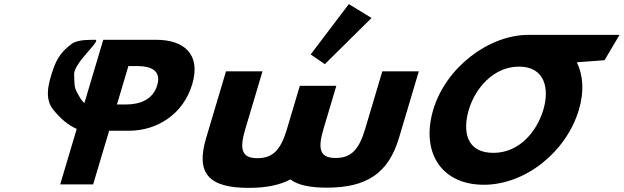

<svg xmlns="http://www.w3.org/2000/svg" viewBox="-20 -896 3024 931"><path d="M339.4 -535C337.3 -595 487.8 -711.5 435.5 -703C428.1 -701.8 360.7 -707 328.8 -684C281.7 -650 257.3 -615 239.1 -564C211.2 -484 195.7 -415 239.9 -362C273.4 -321.4 308.9 -289.4 352.1 -271L271.9 -1.9H431.7L509.2 -262H605.2C742.1 -262 869 -342.7 912 -487.2C955.3 -632.6 873.4 -703.1 736.6 -703.1H480.7L389.3 -396.2C381 -404.1 374.3 -411.7 369.9 -419C339.1 -470 341.8 -469.9 339.4 -535ZM547.1 -389.5 602.6 -575.6H647.6C710.5 -575.6 763.7 -554.4 742.2 -482.1C720.9 -410.7 655.1 -389.5 592.2 -389.5Z M1486.4 -632 1555.2 -585 1781.7 -808.9 1671.4 -876.1ZM1252.8 -550H1075.8L979.3 -226C928.1 -54 993.5 15 1185.5 15C1268 15 1334.7 2.3 1388 -25.9C1424.7 1.6 1483.4 14 1564.8 14C1756.8 14 1863.4 -55 1914.6 -227L2010.8 -550H1833.8L1750.4 -270C1720.3 -169 1681.7 -130 1607.7 -130C1533.7 -130 1518.3 -169 1548.4 -270L1610.9 -480H1433.9L1371.1 -269C1341 -168 1302.4 -129 1228.4 -129C1154.4 -129 1139 -168 1169.1 -269Z M2253.3 -363.9C2284.4 -468.4 2373.2 -572.8 2496.2 -573L2496.2 -573L2496.5 -573H2496.6C2620.7 -573 2645.7 -468.5 2614.6 -363.9C2583.4 -259.4 2499.6 -154.8 2372.1 -154.8C2241.2 -154.8 2222.2 -259.4 2253.3 -363.9ZM2542.1 -727 2542 -726.9C2349.2 -726.6 2141.7 -568.6 2080.8 -363.9C2019.8 -159.1 2118.7 -0.1 2326 -0.1C2527.5 -0.1 2726.1 -159.1 2787.1 -363.9C2813.4 -452.3 2807.7 -531.9 2777.1 -594L2911.4 -604L2984.1 -727Z"/></svg>

Font: Hussar
Style: BdOblThree
Weight: 700
Foundry: Cannot Into Space Fonts
Version: Version 2.00